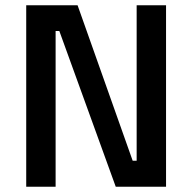

<svg xmlns="http://www.w3.org/2000/svg" viewBox="-20 -705 726 725"><path d="M79 0V-685H273L481 -98H496V-685H607V0H417L204 -588H190V0Z"/></svg>

Font: Titillium Web[RUS by Daymarius]
Style: Regular
Weight: 600
Designer: Cyrillization by Daymarius
Foundry: Cyrillization by Daymarius
Version: Version 1.002 September 11, 2018